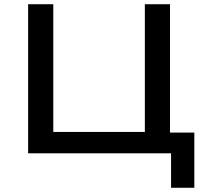

<svg xmlns="http://www.w3.org/2000/svg" viewBox="-20 -725 977 908"><path d="M789 163V0H113V-705H232V-101H665V-705H784V-98H899V163Z"/></svg>

Font: Nunito Sans 7pt SemiExpanded SemiBold
Style: Regular
Weight: 600
Width: 6
Designer: Vernon Adams
Foundry: Vernon Adams
Version: Version 3.101;gftools[0.9.27]